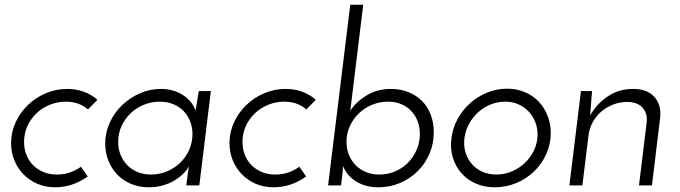

<svg xmlns="http://www.w3.org/2000/svg" viewBox="-20 -786 2881 814"><path d="M323 -79 352 -38Q322 -16 287 -4Q252 8 214 8Q173 8 139 -6.5Q105 -21 80 -46.5Q55 -72 41 -106Q27 -140 27 -179Q27 -226 46.5 -268Q66 -310 99 -341.5Q132 -373 175 -391Q218 -409 265 -409Q303 -409 335.5 -397Q368 -385 393 -363Q383 -352 373 -342.5Q363 -333 353 -322Q315 -355 259 -355Q223 -355 190.5 -341.5Q158 -328 134 -305Q110 -282 96 -251Q82 -220 82 -184Q82 -155 92 -129.5Q102 -104 120.5 -85.5Q139 -67 164.5 -56.5Q190 -46 221 -46Q250 -46 275.5 -54.5Q301 -63 323 -79Z M426 -177Q426 -224 445.5 -266.5Q465 -309 498 -340.5Q531 -372 573.5 -390.5Q616 -409 662 -409Q692 -409 717 -401Q742 -393 761 -379.5Q780 -366 792 -349.5Q804 -333 809 -317L823 -400H874L825 0H770L775 -41Q777 -52 778 -62Q779 -72 781 -81Q772 -64 756 -48.5Q740 -33 718 -20Q696 -7 669 0.5Q642 8 611 8Q569 8 535 -6.5Q501 -21 477 -46Q453 -71 439.5 -105Q426 -139 426 -177ZM481 -185Q481 -155 491 -130Q501 -105 519.5 -86Q538 -67 563.5 -56.5Q589 -46 620 -46Q656 -46 688 -59.5Q720 -73 744 -96Q768 -119 782 -150.5Q796 -182 796 -217Q796 -246 786 -271.5Q776 -297 758 -315.5Q740 -334 714.5 -344.5Q689 -355 658 -355Q622 -355 590 -342Q558 -329 534 -306Q510 -283 495.5 -252Q481 -221 481 -185Z M1249 -79 1278 -38Q1248 -16 1213 -4Q1178 8 1140 8Q1099 8 1065 -6.5Q1031 -21 1006 -46.5Q981 -72 967 -106Q953 -140 953 -179Q953 -226 972.5 -268Q992 -310 1025 -341.5Q1058 -373 1101 -391Q1144 -409 1191 -409Q1229 -409 1261.5 -397Q1294 -385 1319 -363Q1309 -352 1299 -342.5Q1289 -333 1279 -322Q1241 -355 1185 -355Q1149 -355 1116.5 -341.5Q1084 -328 1060 -305Q1036 -282 1022 -251Q1008 -220 1008 -184Q1008 -155 1018 -129.5Q1028 -104 1046.5 -85.5Q1065 -67 1090.5 -56.5Q1116 -46 1147 -46Q1176 -46 1201.5 -54.5Q1227 -63 1249 -79Z M1819 -225Q1819 -176 1800.5 -133.5Q1782 -91 1750 -59.5Q1718 -28 1675.5 -10Q1633 8 1584 8Q1528 8 1488 -18Q1448 -44 1435 -82Q1433 -72 1433 -62.5Q1433 -53 1431 -42L1426 0H1371L1465 -766H1520L1465 -316Q1488 -353 1533.5 -381Q1579 -409 1637 -409Q1678 -409 1711.5 -395.5Q1745 -382 1769 -358Q1793 -334 1806 -300Q1819 -266 1819 -225ZM1760 -218Q1760 -247 1750.5 -272Q1741 -297 1723.5 -315.5Q1706 -334 1681 -344.5Q1656 -355 1626 -355Q1590 -355 1558 -342Q1526 -329 1502 -306Q1478 -283 1463.5 -252Q1449 -221 1449 -185Q1449 -155 1459 -130Q1469 -105 1487.5 -86Q1506 -67 1531.5 -56.5Q1557 -46 1588 -46Q1624 -46 1655.5 -59.5Q1687 -73 1710 -96.5Q1733 -120 1746.5 -151Q1760 -182 1760 -218Z M1894 -200Q1899 -243 1920 -281.5Q1941 -320 1973 -348.5Q2005 -377 2045.5 -393.5Q2086 -410 2130 -410Q2171 -410 2205 -395.5Q2239 -381 2263.5 -355.5Q2288 -330 2301.5 -295.5Q2315 -261 2315 -222Q2315 -175 2296 -133Q2277 -91 2244.5 -59.5Q2212 -28 2169 -10Q2126 8 2078 8Q2034 8 1998 -7.5Q1962 -23 1937 -51Q1912 -79 1900 -117Q1888 -155 1894 -200ZM1949 -200Q1945 -168 1953.5 -140Q1962 -112 1980 -91Q1998 -70 2025 -58Q2052 -46 2084 -46Q2119 -46 2150.5 -59.5Q2182 -73 2206 -96Q2230 -119 2244.5 -150Q2259 -181 2259 -216Q2259 -245 2248.5 -270.5Q2238 -296 2220 -314.5Q2202 -333 2177 -344Q2152 -355 2122 -355Q2090 -355 2060 -343Q2030 -331 2007 -310Q1984 -289 1968.5 -260.5Q1953 -232 1949 -200Z M2443 -400H2490L2482 -297Q2511 -347 2557.5 -378Q2604 -409 2664 -409Q2723 -409 2753.5 -376Q2784 -343 2779 -289L2744 0H2689L2722 -270Q2725 -304 2705.5 -328Q2686 -352 2642 -354Q2610 -354 2581.5 -343.5Q2553 -333 2530.5 -314Q2508 -295 2493.5 -269Q2479 -243 2475 -212L2449 0H2394Z"/></svg>

Font: Josefin Sans
Style: Italic
Weight: 400
Italic angle: -7.5°
Designer: Santiago Orozco
Foundry: Typemade